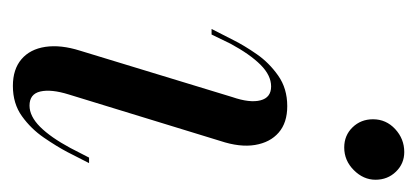

<svg xmlns="http://www.w3.org/2000/svg" viewBox="-200 -454 666 307"><g transform="rotate(90 133.5 -300.0)"><path d="M130.6 -76.6Q121.8 -48.4 125.8 -31Q129.8 -13.7 148.4 -13.7Q165.3 -13.7 182.3 -30.6Q199.2 -47.6 216.1 -79L231.5 -108.9H240.3L222.6 -74.2Q213.7 -57.3 199.6 -36.7Q185.5 -16.1 165.3 -1.6Q145.2 12.9 116.9 12.9Q90.3 12.9 74.2 -0.8Q58.1 -14.5 54.4 -39.1Q50.8 -63.7 60.5 -94.4L134.7 -337.9Q144.4 -366.1 139.9 -383.1Q135.5 -400 117.7 -400Q100 -400 83.1 -383.1Q66.1 -366.1 49.2 -334.7L34.7 -304.8H25.8L43.5 -339.5Q52.4 -357.3 66.1 -377Q79.8 -396.8 100.4 -411.3Q121 -425.8 149.2 -425.8Q175.8 -425.8 191.5 -412.1Q207.3 -398.4 211.3 -374.2Q215.3 -350 204.8 -318.5ZM215.3 -516.9Q196 -516.9 183.1 -530.2Q170.2 -543.5 170.2 -562.9Q170.2 -583.9 185.9 -598.4Q201.6 -612.9 222.6 -612.9Q241.1 -612.9 254 -599.6Q266.9 -586.3 266.9 -566.9Q266.9 -547.6 251.6 -532.3Q236.3 -516.9 215.3 -516.9Z"/></g></svg>

Font: Playfair 144pt SemiCondensed
Style: Italic
Weight: 400
Width: 4
Italic angle: -15.6°
Designer: Claus Eggers Sørensen
Foundry: Claus Eggers Sørensen
Version: Version 2.203